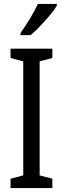

<svg xmlns="http://www.w3.org/2000/svg" viewBox="-20 -963 323 983"><path d="M248 0H34V-48L99 -65V-649L34 -666V-714H248V-666L183 -649V-65L248 -48ZM271 -934Q259 -913 235 -884.5Q211 -856 184.5 -828.5Q158 -801 137 -783H85V-794Q143 -876 174 -943H271Z"/></svg>

Font: Noto Sans Lao ExtraCondensed
Style: Regular
Weight: 400
Width: 2
Designer: Monotype Design Team
Foundry: Monotype Imaging Inc.
Version: Version 2.004; ttfautohint (v1.8.4.7-5d5b)